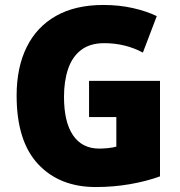

<svg xmlns="http://www.w3.org/2000/svg" viewBox="-20 -744 726 774"><path d="M339 -418H625V-33Q570 -13 503.5 -1.5Q437 10 366 10Q220 10 133.5 -82.5Q47 -175 47 -359Q47 -472 87.5 -554Q128 -636 206 -680Q284 -724 397 -724Q460 -724 515.5 -711.5Q571 -699 612 -679L556 -532Q485 -570 400 -570Q343 -570 307 -542.5Q271 -515 254.5 -466Q238 -417 238 -354Q238 -252 274.5 -198.5Q311 -145 380 -145Q396 -145 416 -147Q436 -149 449 -153V-272H339Z"/></svg>

Font: Noto Sans Khmer UI SemiCondensed Black
Style: Regular
Weight: 900
Width: 4
Designer: Danh Hong and the Monotype Design Team
Foundry: Monotype Imaging Inc.
Version: Version 2.002; ttfautohint (v1.8.4.7-5d5b)